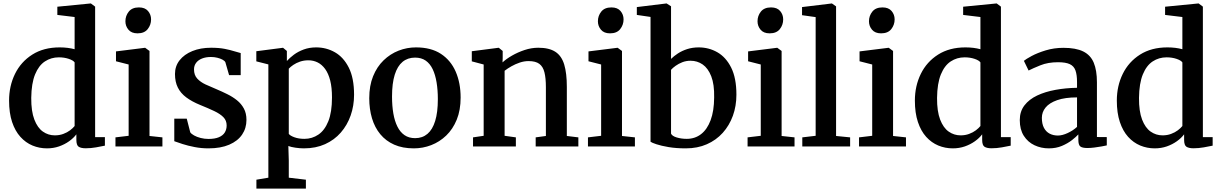

<svg xmlns="http://www.w3.org/2000/svg" viewBox="-20 -839 6991 1100"><path d="M249 11Q205.5 11 166.2 -5.2Q127 -21.5 96.8 -55Q66.5 -88.5 49.2 -140.2Q32 -192 32 -262.5Q32 -346.5 66 -415.8Q100 -485 165 -526.2Q230 -567.5 322 -567.5Q345.5 -567.5 367.5 -564.8Q389.5 -562 407.5 -557V-741.5L308.5 -753.5V-800.5L497 -819H501L525 -801V-53.5H581V-4.5Q560 0 530.5 5.2Q501 10.5 471 10.5Q445 10.5 431.2 2Q417.5 -6.5 417.5 -38V-69.5Q401.5 -48 376 -29.8Q350.5 -11.5 318.2 -0.2Q286 11 249 11ZM294 -63.5Q320.5 -63.5 342.8 -71.8Q365 -80 381.5 -92.5Q398 -105 407.5 -117V-481.5Q400 -493 374 -501.8Q348 -510.5 317 -510.5Q273 -510.5 237.5 -487.2Q202 -464 181 -412.8Q160 -361.5 159 -278Q158.5 -201.5 176.8 -154Q195 -106.5 225.8 -85Q256.5 -63.5 294 -63.5Z M641.5 0V-52L717 -61V-469.5L644.5 -488V-544.5L809 -565H812L836.5 -547V-60L910.5 -52V0ZM767.5 -648Q733.5 -648 716 -668.8Q698.5 -689.5 698.5 -717Q698.5 -748.5 717.8 -772.5Q737 -796.5 775.5 -796.5H776.5Q810.5 -796.5 828 -776Q845.5 -755.5 845.5 -728Q845.5 -696.5 826.2 -672.2Q807 -648 768.5 -648Z M1174.5 11Q1133.5 11 1095 3.5Q1056.5 -4 1026 -13.8Q995.5 -23.5 978.5 -30V-159H1050L1070 -81Q1076 -72 1092 -63Q1108 -54 1129.8 -48.5Q1151.5 -43 1174.5 -43Q1211 -43 1234 -52.8Q1257 -62.5 1267.8 -80Q1278.5 -97.5 1278.5 -120.5Q1278.5 -148.5 1260 -167.5Q1241.5 -186.5 1207.2 -202.8Q1173 -219 1126 -238Q1079.5 -257 1047.2 -281Q1015 -305 998.8 -337.5Q982.5 -370 982.5 -415Q982.5 -460 1009 -493.8Q1035.5 -527.5 1082.2 -546.5Q1129 -565.5 1189.5 -565.5Q1234.5 -565.5 1267.5 -559Q1300.5 -552.5 1323 -545.2Q1345.5 -538 1359 -535V-408.5H1292.5L1271 -483Q1266.5 -491 1254.2 -497.5Q1242 -504 1225 -508.2Q1208 -512.5 1188.5 -512.5Q1159.5 -512.5 1137.5 -503.8Q1115.5 -495 1103.5 -479Q1091.5 -463 1091.5 -441.5Q1091.5 -409 1109.8 -389Q1128 -369 1157.5 -355.2Q1187 -341.5 1220 -328Q1252 -314.5 1282.8 -299.2Q1313.5 -284 1338 -264.2Q1362.5 -244.5 1377.2 -217.2Q1392 -190 1392 -152Q1392 -104.5 1367 -67.8Q1342 -31 1293.2 -10Q1244.5 11 1174.5 11Z M1449 241.5V190.5L1517.5 179V-470L1448.5 -487.5V-545.5L1599 -565H1602L1623.5 -547V-489.5Q1639 -507 1663.2 -525.2Q1687.5 -543.5 1720 -555.5Q1752.5 -567.5 1791.5 -567.5Q1849.5 -567.5 1898.8 -539.5Q1948 -511.5 1978.2 -451.8Q2008.5 -392 2008.5 -296Q2008.5 -233 1989 -177.5Q1969.5 -122 1932.5 -79.5Q1895.5 -37 1842.2 -13Q1789 11 1721 11Q1698 11 1672.8 7.2Q1647.5 3.5 1632 -2.5L1634.5 80.5V179L1732.5 190.5V241.5ZM1724 -43.5Q1768 -43.5 1804 -67.8Q1840 -92 1861 -144.2Q1882 -196.5 1882 -280.5Q1882 -337.5 1871.8 -377.8Q1861.5 -418 1842.8 -443.8Q1824 -469.5 1799.5 -481.5Q1775 -493.5 1747 -493.5Q1721 -493.5 1699 -486Q1677 -478.5 1660.5 -467.2Q1644 -456 1634.5 -445.5V-72Q1642 -61.5 1666.8 -52.5Q1691.5 -43.5 1724 -43.5Z M2095.5 -276.5Q2095.5 -348 2117.5 -402.2Q2139.5 -456.5 2177.5 -493.2Q2215.5 -530 2263.5 -548.8Q2311.5 -567.5 2363 -567.5Q2449.5 -567.5 2506 -530.5Q2562.5 -493.5 2590.8 -428.5Q2619 -363.5 2619 -280Q2619 -208 2596.8 -153.5Q2574.5 -99 2536.5 -62.5Q2498.5 -26 2450.5 -7.5Q2402.5 11 2351 11Q2286.5 11 2238.5 -10.2Q2190.5 -31.5 2158.8 -70Q2127 -108.5 2111.2 -161.2Q2095.5 -214 2095.5 -276.5ZM2358.5 -47.5Q2400 -47.5 2429 -72Q2458 -96.5 2473.2 -146Q2488.5 -195.5 2488.5 -271Q2488.5 -323.5 2481.2 -367.2Q2474 -411 2458.8 -442.8Q2443.5 -474.5 2418.8 -491.8Q2394 -509 2358 -509Q2316 -509 2286.5 -484.8Q2257 -460.5 2241.5 -411Q2226 -361.5 2226 -285.5Q2226 -232.5 2233.5 -189Q2241 -145.5 2256.8 -113.8Q2272.5 -82 2297.5 -64.8Q2322.5 -47.5 2358.5 -47.5Z M2751 -61V-469.5L2683 -487.5V-545.5L2834 -565H2838L2860 -547V-506.5L2859 -481.5Q2880.5 -501.5 2913.5 -520.5Q2946.5 -539.5 2985.5 -552.5Q3024.5 -565.5 3064 -565.5Q3126 -565.5 3161.8 -542.2Q3197.5 -519 3212.5 -469.2Q3227.5 -419.5 3227.5 -341V-60L3293.5 -52V0H3049V-52L3107.5 -60V-339.5Q3107.5 -391.5 3099.2 -424.5Q3091 -457.5 3069.8 -473.2Q3048.5 -489 3008.5 -489Q2983 -489 2957.8 -480.5Q2932.5 -472 2910 -459.2Q2887.5 -446.5 2871 -433.5V-61L2935.5 -52V0H2690V-52Z M3348.5 0V-52L3424 -61V-469.5L3351.5 -488V-544.5L3516 -565H3519L3543.5 -547V-60L3617.5 -52V0ZM3474.5 -648Q3440.5 -648 3423 -668.8Q3405.5 -689.5 3405.5 -717Q3405.5 -748.5 3424.8 -772.5Q3444 -796.5 3482.5 -796.5H3483.5Q3517.5 -796.5 3535 -776Q3552.5 -755.5 3552.5 -728Q3552.5 -696.5 3533.2 -672.2Q3514 -648 3475.5 -648Z M3628.5 -753.5V-798.5L3796.5 -819H3799.5L3824.5 -803V-501.5Q3840.5 -517.5 3863.8 -532.8Q3887 -548 3917.2 -557.8Q3947.5 -567.5 3983 -567.5Q4041 -567.5 4090 -539.5Q4139 -511.5 4169 -451.8Q4199 -392 4199 -296.5Q4199 -231.5 4178.8 -175.8Q4158.5 -120 4120.8 -78Q4083 -36 4029.5 -12.5Q3976 11 3909 11Q3854 11 3811 3.8Q3768 -3.5 3741 -12.5Q3714 -21.5 3707 -27V-742ZM3936.5 -491Q3911 -491 3889.2 -482.5Q3867.5 -474 3850.8 -462Q3834 -450 3824.5 -439V-73.5Q3830.5 -59.5 3857 -51.5Q3883.5 -43.5 3914.5 -43.5Q3961.5 -43.5 3996.5 -70.5Q4031.5 -97.5 4051.2 -150.2Q4071 -203 4071.5 -281Q4073 -355.5 4054.8 -402Q4036.5 -448.5 4005.5 -469.8Q3974.5 -491 3936.5 -491Z M4263 0V-52L4338.5 -61V-469.5L4266 -488V-544.5L4430.5 -565H4433.5L4458 -547V-60L4532 -52V0ZM4389 -648Q4355 -648 4337.5 -668.8Q4320 -689.5 4320 -717Q4320 -748.5 4339.2 -772.5Q4358.5 -796.5 4397 -796.5H4398Q4432 -796.5 4449.5 -776Q4467 -755.5 4467 -728Q4467 -696.5 4447.8 -672.2Q4428.5 -648 4390 -648Z M4653 -61V-741L4575 -752V-798.5L4744 -819H4746.5L4770 -802.5V-60L4850.5 -52V0H4576.5V-52Z M4901.5 0V-52L4977 -61V-469.5L4904.5 -488V-544.5L5069 -565H5072L5096.5 -547V-60L5170.5 -52V0ZM5027.5 -648Q4993.5 -648 4976 -668.8Q4958.5 -689.5 4958.5 -717Q4958.5 -748.5 4977.8 -772.5Q4997 -796.5 5035.5 -796.5H5036.5Q5070.5 -796.5 5088 -776Q5105.5 -755.5 5105.5 -728Q5105.5 -696.5 5086.2 -672.2Q5067 -648 5028.5 -648Z M5438.5 11Q5395 11 5355.8 -5.2Q5316.5 -21.5 5286.2 -55Q5256 -88.5 5238.8 -140.2Q5221.5 -192 5221.5 -262.5Q5221.5 -346.5 5255.5 -415.8Q5289.5 -485 5354.5 -526.2Q5419.5 -567.5 5511.5 -567.5Q5535 -567.5 5557 -564.8Q5579 -562 5597 -557V-741.5L5498 -753.5V-800.5L5686.5 -819H5690.5L5714.5 -801V-53.5H5770.5V-4.5Q5749.5 0 5720 5.2Q5690.5 10.5 5660.5 10.5Q5634.5 10.5 5620.8 2Q5607 -6.5 5607 -38V-69.5Q5591 -48 5565.5 -29.8Q5540 -11.5 5507.8 -0.2Q5475.5 11 5438.5 11ZM5483.5 -63.5Q5510 -63.5 5532.2 -71.8Q5554.5 -80 5571 -92.5Q5587.5 -105 5597 -117V-481.5Q5589.5 -493 5563.5 -501.8Q5537.5 -510.5 5506.5 -510.5Q5462.5 -510.5 5427 -487.2Q5391.5 -464 5370.5 -412.8Q5349.5 -361.5 5348.5 -278Q5348 -201.5 5366.2 -154Q5384.5 -106.5 5415.2 -85Q5446 -63.5 5483.5 -63.5Z M5989 11Q5944.5 11 5906.5 -7Q5868.5 -25 5845.5 -61Q5822.5 -97 5822.5 -151Q5822.5 -200.5 5849.2 -235.2Q5876 -270 5922 -291.8Q5968 -313.5 6027 -324.2Q6086 -335 6150.5 -336V-368.5Q6150.5 -410.5 6141.5 -435.5Q6132.5 -460.5 6109 -471.5Q6085.5 -482.5 6041.5 -482.5Q5984 -482.5 5940.8 -465Q5897.5 -447.5 5873 -435L5846 -490.5Q5857 -500 5890.2 -518Q5923.5 -536 5971.2 -550.5Q6019 -565 6072.5 -565Q6144 -565 6186 -544.2Q6228 -523.5 6246.2 -479.8Q6264.5 -436 6264.5 -367.5V-54L6321 -53.5V-6Q6310 -3.5 6290.8 0Q6271.5 3.5 6249.8 6.2Q6228 9 6210 9Q6181 9 6169.5 0.2Q6158 -8.5 6158 -38.5V-69Q6146 -55.5 6121.8 -36.5Q6097.5 -17.5 6064 -3.2Q6030.5 11 5989 11ZM6041 -62.5Q6066 -62.5 6096.8 -76.8Q6127.5 -91 6150.5 -112V-281Q6081.5 -281 6036.8 -265.2Q5992 -249.5 5970.5 -223.2Q5949 -197 5949 -164Q5949 -129 5961 -106.5Q5973 -84 5993.8 -73.2Q6014.5 -62.5 6041 -62.5Z M6595.5 11Q6552 11 6512.8 -5.2Q6473.5 -21.5 6443.2 -55Q6413 -88.5 6395.8 -140.2Q6378.5 -192 6378.5 -262.5Q6378.5 -346.5 6412.5 -415.8Q6446.5 -485 6511.5 -526.2Q6576.5 -567.5 6668.5 -567.5Q6692 -567.5 6714 -564.8Q6736 -562 6754 -557V-741.5L6655 -753.5V-800.5L6843.5 -819H6847.5L6871.5 -801V-53.5H6927.5V-4.5Q6906.5 0 6877 5.2Q6847.5 10.5 6817.5 10.5Q6791.5 10.5 6777.8 2Q6764 -6.5 6764 -38V-69.5Q6748 -48 6722.5 -29.8Q6697 -11.5 6664.8 -0.2Q6632.5 11 6595.5 11ZM6640.5 -63.5Q6667 -63.5 6689.2 -71.8Q6711.5 -80 6728 -92.5Q6744.5 -105 6754 -117V-481.5Q6746.5 -493 6720.5 -501.8Q6694.5 -510.5 6663.5 -510.5Q6619.5 -510.5 6584 -487.2Q6548.5 -464 6527.5 -412.8Q6506.5 -361.5 6505.5 -278Q6505 -201.5 6523.2 -154Q6541.5 -106.5 6572.2 -85Q6603 -63.5 6640.5 -63.5Z"/></svg>

Font: Merriweather 24pt SemiBold
Style: Regular
Weight: 600
Designer: Eben Sorkin
Foundry: Eben Sorkin
Version: Version 2.100